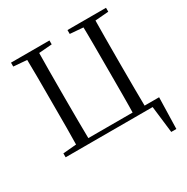

<svg xmlns="http://www.w3.org/2000/svg" viewBox="-205 -901 1243 1279"><g transform="rotate(-30 416.5 -261.5)"><path d="M154.9 0Q156.9 -84.1 157 -168.1Q157.1 -252.2 157.1 -336.8V-391.1Q157.1 -476.1 157 -560.7Q156.9 -645.2 154.9 -728H248.1Q246.7 -644.8 246.2 -560.8Q245.7 -476.9 245.7 -391.1V-336.8Q245.7 -251.7 246.2 -167.7Q246.7 -83.6 248.1 0ZM587.5 0Q589.7 -83.6 589.8 -167.7Q589.9 -251.7 589.9 -337V-391.1Q589.9 -476.1 589.8 -560.5Q589.7 -645 587.5 -728H680.8Q679.6 -645.2 679.1 -561.3Q678.6 -477.3 678.6 -391.1V-336.8Q678.6 -252.2 679.1 -168.1Q679.6 -84.1 680.8 0ZM201.8 0V-35.1H792L785.8 205.4H746.5L718.6 -28.9L761.6 0ZM52.8 -698V-728H348.5V-698L210.4 -686.9H189.7ZM487.2 -698V-728H783.6V-698L645.3 -686.9H624.8ZM52.8 0V-30.1L190.9 -42.1H201.8V0Z"/></g></svg>

Font: Noto Serif SC
Style: Regular
Weight: 200
Designer: Ryoko NISHIZUKA 西塚涼子 (kana & ideographs); Frank Grießhammer (Latin, Greek & Cyrillic); Wenlong ZHANG 张文龙 (bopomofo); San
Foundry: Adobe
Version: Version 2.001;hotconv 1.1.0;makeotfexe 2.6.0